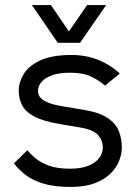

<svg xmlns="http://www.w3.org/2000/svg" viewBox="-20 -727 542 758"><path d="M395 -389Q372 -409 340 -424.5Q308 -440 256 -440Q214 -440 186 -430Q158 -420 144 -403.5Q130 -387 130 -368Q130 -344 154.5 -329.5Q179 -315 224 -308L307 -294Q371 -284 404.5 -261.5Q438 -239 449.5 -208.5Q461 -178 461 -145Q461 -121 451 -94Q441 -67 417.5 -43Q394 -19 355 -4Q316 11 259 11Q196 11 153.5 -1.5Q111 -14 83 -35Q55 -56 35 -82L88 -134Q99 -120 119 -103Q139 -86 172 -73.5Q205 -61 255 -61Q302 -61 331 -73.5Q360 -86 373 -105Q386 -124 386 -144Q386 -172 367.5 -193.5Q349 -215 295 -224L217 -237Q152 -248 116.5 -266.5Q81 -285 67.5 -311Q54 -337 54 -369Q54 -402 73.5 -434.5Q93 -467 139 -488.5Q185 -510 263 -510Q299 -510 332 -502Q365 -494 395 -478Q425 -462 453 -437ZM296 -558H208L106 -707H181L252 -603L324 -707H399Z"/></svg>

Font: Nata Sans
Style: Regular
Weight: 400
Designer: Daniel Uzquiano Cruz
Version: Version 1.001